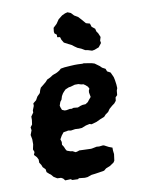

<svg xmlns="http://www.w3.org/2000/svg" viewBox="-87 -816 663 894"><g transform="rotate(-10 245.0 -369.0)"><path d="M182 17 175 12 149 13 141 3 132 -2 114 -3 98 -13 88 -25 81 -30 70 -40 68 -54 56 -66 52 -77 44 -89V-104L38 -116L26 -129L31 -142L26 -155L31 -178V-202L27 -223L35 -244L33 -258L42 -270L45 -291V-307L57 -324V-334L65 -354V-366L80 -378L89 -394L103 -408L107 -421L112 -432L127 -444L139 -454L148 -464L163 -471L177 -480L198 -488L210 -495L219 -503L237 -506L266 -508L285 -509H301L322 -508L328 -509L341 -507L365 -503L378 -499L389 -491L400 -483L409 -474L424 -466L429 -453L444 -445L451 -430L455 -421L458 -407L461 -386L462 -368L458 -357L456 -336L447 -327L445 -311L436 -300L425 -292L410 -279L401 -266L387 -256L379 -247L359 -239L340 -230L315 -223L306 -226L288 -222L268 -214L253 -213L236 -214L216 -211L203 -213L180 -209L169 -195L160 -179L164 -166L163 -153L170 -142L175 -130L180 -122L197 -116L206 -115L219 -108L226 -109L238 -113L264 -112L293 -111L300 -112L320 -116L332 -115L350 -117L355 -116L376 -105L392 -99V-86L394 -68L390 -38L385 -30L366 -17L346 -9L335 0L311 4L291 7L274 9L254 16L241 17L213 14L209 18ZM203 -308H212L228 -311L236 -310L246 -313L266 -311L278 -316L289 -319L304 -320L316 -328L322 -336L333 -349L329 -371L330 -380L334 -388L329 -398L319 -407L310 -413L300 -414L287 -418H270L249 -412L241 -411L224 -404L216 -396L209 -388L202 -376L197 -360L190 -351L184 -334L186 -326L191 -313ZM377 -560 358 -566 346 -568 329 -578 312 -585 299 -594 289 -602 273 -610 254 -620 245 -635 241 -648 228 -650V-662L218 -670L217 -679L219 -696L236 -712L249 -731L268 -746L283 -753L295 -756L310 -750L323 -736L340 -726L353 -712L371 -691L389 -686L394 -670L409 -658L412 -645L419 -635L427 -616L422 -600L424 -588L410 -570L389 -562Z"/></g></svg>

Font: Winky Rough SemiBold
Style: Italic
Weight: 600
Italic angle: -8.97852°
Designer: Simon Atzbach
Foundry: typofactur
Version: Version 1.206; ttfautohint (v1.8.4.7-5d5b)